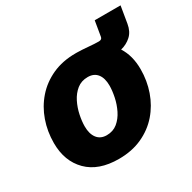

<svg xmlns="http://www.w3.org/2000/svg" viewBox="-148 -795 956 955"><g transform="rotate(-30 330.5 -318.0)"><path d="M272.5 10.3Q156.2 10.3 93.5 -52.7Q30.8 -115.7 30.8 -219.7Q30.8 -286.1 51.8 -345.9Q72.8 -405.8 113.5 -452.4Q154.3 -499 213.1 -525.9Q272 -552.7 347.2 -552.7Q351.6 -552.7 355.5 -552.7Q384.3 -552.2 418.9 -549.1Q453.6 -545.9 477.5 -545.9Q495.1 -545.9 497.6 -560.1L512.2 -647.5H660.6L644.5 -550.8Q637.7 -509.8 612.5 -486.8Q587.4 -463.9 553.2 -455.6Q588.4 -400.4 588.4 -322.8Q588.4 -256.8 567.4 -196.8Q546.4 -136.7 505.9 -90.1Q465.3 -43.5 406.5 -16.6Q347.7 10.3 272.5 10.3ZM278.8 -122.1Q315.4 -122.1 341.1 -143.1Q366.7 -164.1 382.8 -196.8Q398.9 -229.5 406.2 -265.1Q413.6 -300.8 413.6 -329.6Q413.6 -372.6 394.8 -396.5Q376 -420.4 340.3 -420.4Q303.7 -420.4 277.8 -399.7Q252 -378.9 235.8 -346.7Q219.7 -314.5 212.4 -279.1Q205.1 -243.7 205.1 -214.8Q205.1 -171.9 224.1 -147Q243.2 -122.1 278.8 -122.1Z"/></g></svg>

Font: Inter Extra Bold
Style: Italic
Weight: 800
Italic angle: -9.39999°
Designer: Rasmus Andersson
Foundry: rsms
Version: Version 4.000;git-3c8e0fc